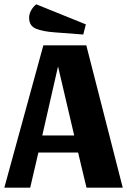

<svg xmlns="http://www.w3.org/2000/svg" viewBox="-23 -870 590 890"><path d="M339 -163H155L117 0H-3L178 -660H377L546 0H378ZM173 -242H321L246 -562ZM112 -788Q112 -805 121 -821.5Q130 -838 145 -850L375 -757L363 -710L231 -720Q175 -724 143.5 -737Q112 -750 112 -788Z"/></svg>

Font: Sansita
Style: Bold
Weight: 700
Designer: Pablo Cosgaya
Foundry: Omnibus-Type
Version: Version 1.006